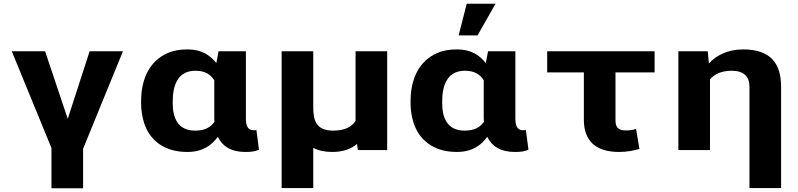

<svg xmlns="http://www.w3.org/2000/svg" viewBox="-20 -802 4264 1026"><path d="M342 -167 221 -528H43L255 -11V204H424V-7L637 -528H459Z M982 -538C941 -538 906 -532 875 -518C780 -476 734 -382 734 -260V-250C734 -212 740 -177 750 -145C778 -58 851 10 981 10C1064 10 1111 -26 1144 -71C1167 -22 1213 10 1291 10C1322 10 1341 8 1364 -2L1350 -108C1346 -106 1342 -106 1336 -106C1299 -106 1294 -138 1294 -171V-528H1148L1136 -465C1103 -506 1059 -538 982 -538ZM1125 -373V-171C1125 -164 1126 -158 1126 -151C1106 -122 1075 -104 1023 -104C930 -104 903 -172 903 -250V-260C903 -341 927 -424 1024 -424C1077 -424 1106 -403 1125 -373Z M1888 -33 1892 0H2049V-528H1880V-156C1859 -123 1821 -104 1760 -104C1675 -104 1654 -152 1654 -226V-528H1485V203H1654V-12C1682 3 1716 10 1756 10C1815 10 1857 -7 1888 -33Z M2422 -538C2381 -538 2346 -532 2315 -518C2220 -476 2174 -382 2174 -260V-250C2174 -212 2180 -178 2190 -146C2218 -59 2291 10 2421 10C2504 10 2551 -26 2584 -71C2607 -22 2653 10 2731 10C2762 10 2781 8 2804 -2L2790 -108C2786 -106 2782 -106 2776 -106C2739 -106 2734 -138 2734 -171V-528H2588L2576 -465C2543 -506 2499 -538 2422 -538ZM2565 -373V-171C2565 -164 2566 -158 2566 -151C2546 -122 2515 -104 2463 -104C2370 -104 2343 -172 2343 -250V-260C2343 -341 2367 -424 2464 -424C2517 -424 2546 -403 2565 -373ZM2474 -782 2431 -613H2532L2628 -782Z M3287 10C3332 10 3364 3 3397 -6L3379 -113C3359 -107 3348 -105 3322 -105C3281 -105 3269 -125 3269 -160V-415H3478V-528H2904V-415H3100V-162C3100 -52 3161 10 3287 10Z M3889 -424C3954 -424 3985 -394 3985 -338V203H4154V-338C4154 -463 4098 -538 3951 -538C3867 -538 3807 -505 3768 -463L3762 -528H3605V0H3774V-378C3797 -405 3835 -424 3889 -424Z"/></svg>

Font: Asimov
Style: XWid
Weight: 500
Designer: Google
Version: Version 2.000980; 2014